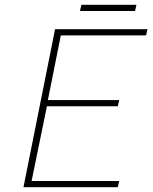

<svg xmlns="http://www.w3.org/2000/svg" viewBox="-20 -782 640 802"><path d="M78 0 210 -660H596L590 -634H234L180 -364H478L472 -338H176L112 -26H478L472 0ZM314 -736 320 -762H550L544 -736Z"/></svg>

Font: Source Code Pro ExtraLight
Style: Italic
Weight: 200
Italic angle: -11°
Monospace: yes
Designer: Paul D. Hunt, Teo Tuominen
Foundry: Adobe Systems Incorporated
Version: Version 1.050;PS 1.000;hotconv 16.6.51;makeotf.lib2.5.65220